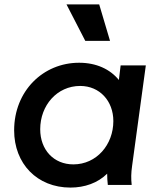

<svg xmlns="http://www.w3.org/2000/svg" viewBox="-20 -837 709 869"><path d="M299 12C363 12 423 -9 465 -51C465 -33 466 -18 468 0H576C573 -29 573 -52 578 -87L640 -541H526L518 -475C478 -524 416 -553 338 -553C175 -553 44 -425 44 -247C44 -96 148 12 299 12ZM162 -252C162 -360 238 -448 343 -448C431 -448 493 -380 493 -289C493 -182 417 -93 312 -93C223 -93 162 -159 162 -252ZM281 -817 366 -652H478L429 -817Z"/></svg>

Font: Mluvka SemiBold
Style: Italic
Weight: 600
Italic angle: -8°
Designer: Modified by Jiří Krblich, Original typeface by Gumpita Rahayu
Foundry: Gumpita Rahayu & Jiří Krblich
Version: Version 2.000;Glyphs 3.1.1 (3134)